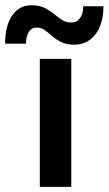

<svg xmlns="http://www.w3.org/2000/svg" viewBox="-107 -730 424 750"><path d="M16.5 -709.5Q46.5 -709.5 67 -699.2Q87.5 -689 103.5 -675.8Q119.5 -662.5 135.2 -652.2Q151 -642 171.5 -642Q193 -642 205.5 -659Q218 -676 218 -705.5H297Q297 -637 266 -596.2Q235 -555.5 183.5 -555.5Q153 -555.5 132.5 -565.5Q112 -575.5 96.8 -589Q81.5 -602.5 67.5 -612.5Q53.5 -622.5 36 -622.5Q16.5 -622.5 5.5 -605.2Q-5.5 -588 -5.5 -559.5H-87Q-87 -629.5 -59.5 -669.5Q-32 -709.5 16.5 -709.5ZM48.5 -500H171.5V0H48.5Z"/></svg>

Font: Overused Grotesk SemiBold
Style: Regular
Weight: 610
Version: Version 0.004